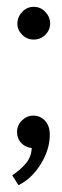

<svg xmlns="http://www.w3.org/2000/svg" viewBox="-20 -471 183 563"><path d="M79 -355Q59 -355 45 -369Q31 -383 31 -402Q31 -421 45 -436Q59 -451 79 -451Q99 -451 113 -436Q127 -421 127 -402Q127 -383 113 -369Q99 -355 79 -355ZM78 -132Q98 -132 112 -117Q126 -102 126 -76Q126 -32 99 11Q72 54 34 72L16 43Q40 27 56 8Q72 -11 73 -37Q54 -39 42 -52Q30 -65 30 -84Q30 -104 44.5 -118Q59 -132 78 -132Z"/></svg>

Font: Palanquin Light
Style: Regular
Weight: 300
Designer: Pria Ravichandran
Version: Version 1.0.4